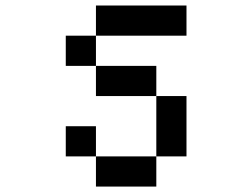

<svg xmlns="http://www.w3.org/2000/svg" viewBox="-20 -687 929 707"><path d="M222.2 -111.1H333.3V0H555.6V-111.1H333.3V-222.2H222.2ZM333.3 -555.6H222.2V-444.4H333.3V-333.3H555.6V-111.1H666.7V-333.3H555.6V-444.4H333.3ZM333.3 -666.7V-555.6H666.7V-666.7Z"/></svg>

Font: linjaSipiki
Style: Regular
Weight: 500
Foundry: Made with Bits'n'Picas by Kreative Software
Version: Version 1.3